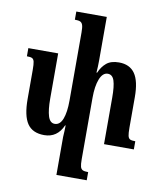

<svg xmlns="http://www.w3.org/2000/svg" viewBox="-103 -843 987 1160"><g transform="rotate(10 390.0 -263.5)"><path d="M757 -50V0H574V-286Q574 -355 563 -389Q552 -423 523 -423Q492 -423 474.5 -379.5Q457 -336 457 -264V112Q457 145 461 159Q465 173 475.5 178Q486 183 509 183V233H323V0Q323 -12 325 -36L326 -71H323Q288 9 208 9Q136 9 104 -38.5Q72 -86 72 -189V-366Q72 -402 68.5 -417Q65 -432 55.5 -437Q46 -442 23 -442V-492H206V-216Q206 -145 218 -107Q230 -69 259 -69Q291 -69 307 -110Q323 -151 323 -224V-641Q323 -672 318.5 -686Q314 -700 303.5 -705Q293 -710 270 -710V-760H457V-493Q457 -456 454 -418H458Q474 -456 501.5 -479Q529 -502 578 -502Q644 -502 676 -456Q708 -410 708 -312V-125Q708 -90 711.5 -75Q715 -60 724.5 -55Q734 -50 757 -50Z"/></g></svg>

Font: Noto Serif Armenian SmBold Cond
Style: Regular
Weight: 600
Width: 3
Designer: Monotype Design team
Foundry: Monotype Imaging Inc.
Version: Version 1.000